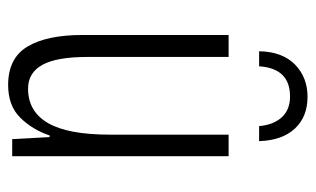

<svg xmlns="http://www.w3.org/2000/svg" viewBox="-172 -594 776 472"><g transform="rotate(90 216.0 -358.0)"><path d="M364 -532V0H322L317 -92H313Q299 -50 269.5 -20Q240 10 189 10Q123 10 94.5 -37.5Q66 -85 66 -173V-532H120V-185Q120 -109 139.5 -74Q159 -39 198 -39Q254 -39 282.5 -88Q311 -137 311 -240V-532ZM218 -726Q267 -726 296 -695Q325 -664 327 -607H290Q287 -642 268.5 -662.5Q250 -683 217 -683Q148 -683 143 -607H106Q107 -664 138.5 -695Q170 -726 218 -726Z"/></g></svg>

Font: Noto Sans ExtraCondensed Light
Style: Regular
Weight: 300
Width: 2
Designer: Monotype Design Team
Foundry: Monotype Imaging Inc.
Version: Version 2.013; ttfautohint (v1.8.4.7-5d5b)